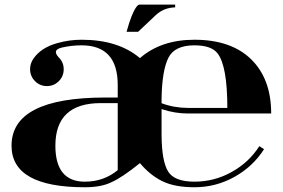

<svg xmlns="http://www.w3.org/2000/svg" viewBox="-20 -790 1209 821"><path d="M521.2 -654.1Q543 -733.6 563.7 -761Q570.8 -770.3 576.7 -770.3H729V-758.5Q679.9 -757.3 645.3 -724.6L570.6 -654.1ZM931.9 -707.8ZM328.6 -620.1Q485.8 -620.1 578.4 -541.5Q668.5 -620.1 811.5 -620.1Q968.5 -620.1 1054.1 -536.3Q1139.6 -452.4 1139.6 -304.7H783.4Q727.1 -304.7 670.9 -323.5V-208.5Q672.1 -99.6 699.1 -56.4Q726.1 -13.2 811.5 -13.2Q896.7 -13.2 970.9 -54.7Q1044.9 -95.9 1088.9 -165L1109.1 -152.1Q1061.8 -77.9 982.7 -33.7Q902.8 10.7 811.5 10.7Q727.1 10.7 674.3 -15.1Q621.6 -41 578.4 -92.5Q501.7 -30.5 455.8 -10.5Q412.6 10.7 342.8 10.7Q29.3 10.7 29.3 -167Q29.3 -373 430.7 -373H483.4V-426.8Q483.4 -596.2 328.6 -596.2Q286.6 -596.2 245.6 -586.9Q219 -581.1 219 -567.1Q219 -557.6 231.4 -544.4Q252.4 -523.9 252.4 -493.7Q252.4 -463.9 231.4 -442.9Q210.4 -421.9 180.7 -421.9Q150.9 -421.9 129.9 -442.9Q108.9 -463.9 108.6 -493.9Q108.6 -519 123.8 -540.5Q156.7 -586.7 224.6 -605.5Q275.6 -620.1 328.6 -620.1ZM342.8 -13.2Q423.6 -13.2 483.4 -62.5V-349.1H411.1Q216.8 -349.1 216.8 -167Q216.8 -13.2 342.8 -13.2ZM670.9 -348.6Q724.9 -328.6 783.4 -328.6H952.1Q952.1 -508.8 909.9 -562.3Q883.1 -596.2 811.5 -596.2Q726.3 -596.2 699.7 -542.2Q673.1 -488.3 670.9 -370.8Z"/></svg>

Font: itsadzoke
Style: Regular
Weight: 700
Width: 7
Version: Version 0.45